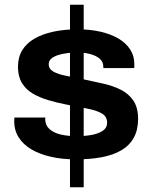

<svg xmlns="http://www.w3.org/2000/svg" viewBox="-20 -743 644 812"><path d="M276 49V-723H334V49ZM301 -69Q243 -69 195 -80Q147 -91 112.5 -111.5Q78 -132 59 -162Q40 -192 40 -230Q40 -235 40.5 -239Q41 -243 41 -246H172Q172 -245 171.5 -242.5Q171 -240 171 -238Q172 -212 190.5 -196Q209 -180 239.5 -173.5Q270 -167 304 -167Q336 -167 365.5 -172Q395 -177 414 -189.5Q433 -202 433 -224Q433 -250 411 -263Q389 -276 350 -283.5Q311 -291 260 -301Q219 -309 182.5 -320Q146 -331 117.5 -348Q89 -365 72.5 -392.5Q56 -420 56 -460Q56 -501 74 -530.5Q92 -560 125.5 -579.5Q159 -599 205.5 -609Q252 -619 308 -619Q361 -619 404.5 -609Q448 -599 480 -580.5Q512 -562 530 -534.5Q548 -507 548 -473Q548 -468 548 -462.5Q548 -457 547 -455H417V-460Q417 -481 402.5 -494Q388 -507 363 -514Q338 -521 305 -521Q287 -521 266 -518.5Q245 -516 227 -510.5Q209 -505 197.5 -495.5Q186 -486 186 -472Q186 -451 206 -440Q226 -429 259 -422.5Q292 -416 331 -408Q374 -399 416 -389.5Q458 -380 491 -363.5Q524 -347 544 -317.5Q564 -288 564 -240Q564 -193 545.5 -160Q527 -127 492.5 -107Q458 -87 409.5 -78Q361 -69 301 -69Z"/></svg>

Font: Archivo SemiBold SemiExpanded
Style: Regular
Weight: 600
Width: 6
Version: Version 2.001